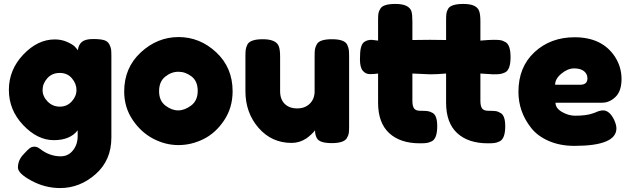

<svg xmlns="http://www.w3.org/2000/svg" viewBox="-20 -727 3198 974"><path d="M374 -66Q336 -16 253 -16Q170 -16 97.5 -92.5Q25 -169 25 -271Q25 -373 98 -450Q171 -527 258 -527Q292 -527 320 -514.5Q348 -502 358.5 -491.5Q369 -481 375 -472Q378 -500 395.5 -514.5Q413 -529 452 -529Q491 -529 509 -523Q527 -517 534.5 -502.5Q542 -488 543.5 -477Q545 -466 545 -443V-29Q545 86 465 156.5Q385 227 285 227Q209 227 140 190Q71 153 71 123Q71 84 101 54Q120 33 130.5 25Q141 17 155 17Q169 17 184 29Q232 66 288 66Q326 66 350 36Q374 6 374 -36ZM196 -270.5Q196 -238 221.5 -212Q247 -186 283.5 -186Q320 -186 344 -212.5Q368 -239 368 -270.5Q368 -302 345 -329.5Q322 -357 283 -357Q244 -357 220 -330Q196 -303 196 -270.5Z M1160 -264Q1160 -181 1117 -116.5Q1074 -52 1012.5 -21.5Q951 9 885 9Q819 9 757 -23.5Q695 -56 652.5 -119.5Q610 -183 610 -263Q610 -383 694 -461Q778 -539 886 -539Q994 -539 1077 -461.5Q1160 -384 1160 -264ZM819 -191.5Q851 -167 884 -167Q917 -167 950 -192Q983 -217 983 -266Q983 -315 952 -339Q921 -363 885 -363Q849 -363 818 -338Q787 -313 787 -264.5Q787 -216 819 -191.5Z M1459 -2Q1358 -2 1291.5 -78.5Q1225 -155 1225 -265V-440Q1225 -464 1226.5 -475Q1228 -486 1235 -501Q1249 -528 1313 -528Q1383 -528 1395 -490Q1401 -474 1401 -439V-264Q1401 -223 1424.5 -200Q1448 -177 1487.5 -177Q1527 -177 1551.5 -201Q1576 -225 1576 -264V-441Q1576 -464 1577.5 -475.5Q1579 -487 1587 -502Q1600 -528 1664 -528Q1727 -528 1741 -501Q1748 -486 1749.5 -474.5Q1751 -463 1751 -440V-86Q1751 -64 1749.5 -52.5Q1748 -41 1740 -27Q1725 -1 1663 -1Q1602 -1 1588 -25Q1578 -42 1578 -66Q1574 -59 1560 -46Q1546 -33 1533 -24Q1499 -2 1459 -2Z M2482 -350 2417 -354V-216Q2417 -189 2425.5 -177Q2434 -165 2457.5 -165Q2481 -165 2493.5 -163.5Q2506 -162 2519 -154Q2543 -141 2543 -87Q2543 -24 2515 -10Q2500 -3 2488.5 -1.5Q2477 0 2455 0Q2355 0 2299 -52Q2243 -104 2243 -206V-354Q2195 -350 2163 -350L2072 -354V-216Q2072 -189 2080.5 -177Q2089 -165 2112.5 -165Q2136 -165 2148.5 -163.5Q2161 -162 2175 -154Q2198 -141 2198 -87Q2198 -24 2170 -10Q2155 -3 2143.5 -1.5Q2132 0 2110 0Q2010 0 1954 -52Q1898 -104 1898 -206V-354Q1878 -351 1856.5 -351Q1835 -351 1820.5 -368Q1806 -385 1806 -426Q1806 -467 1811 -485.5Q1816 -504 1825 -512Q1841 -525 1865 -525L1898 -521V-624Q1898 -647 1899.5 -658Q1901 -669 1909 -682Q1922 -707 1986 -707Q2054 -707 2067 -670Q2072 -654 2072 -619V-524Q2119 -525 2161 -525L2243 -524V-624Q2243 -647 2244.5 -658Q2246 -669 2253 -682Q2267 -707 2331 -707Q2399 -707 2411 -670Q2417 -654 2417 -619V-521Q2461 -525 2483.5 -525Q2506 -525 2517.5 -523.5Q2529 -522 2543 -514Q2570 -501 2570 -437Q2570 -374 2543 -360Q2528 -353 2516.5 -351.5Q2505 -350 2482 -350Z M3035 -206H2798Q2798 -178 2831 -159Q2864 -140 2897 -140Q2955 -140 2988 -152L2999 -156Q3023 -167 3039 -167Q3071 -167 3094 -122Q3107 -95 3107 -76Q3107 13 2894 13Q2820 13 2762.5 -12.5Q2705 -38 2673 -80Q2610 -161 2610 -261Q2610 -387 2691.5 -462.5Q2773 -538 2895 -538Q3034 -538 3099 -440Q3133 -388 3133 -326.5Q3133 -265 3102.5 -235.5Q3072 -206 3035 -206ZM2922 -297Q2960 -297 2960 -329Q2960 -352 2942.5 -366Q2925 -380 2892.5 -380Q2860 -380 2828 -353.5Q2796 -327 2796 -297Z"/></svg>

Font: Fredoka One
Style: Regular
Weight: 400
Version: Version 1.001;April 7, 2020;FontCreator 12.0.0.2522 64-bit